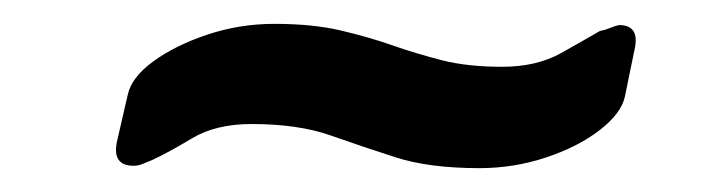

<svg xmlns="http://www.w3.org/2000/svg" viewBox="-20 -380 600 161"><path d="M92 -241Q74 -241 78 -261L87 -300Q90 -315 108.5 -328.5Q127 -342 154 -351Q181 -360 210 -360Q242 -360 265.5 -354.5Q289 -349 309 -342Q329 -335 350.5 -329.5Q372 -324 401 -324Q430 -324 450.5 -335.5Q471 -347 483 -354Q488 -355 491.5 -356.5Q495 -358 499 -359Q517 -359 512 -338L504 -299Q501 -285 483 -271Q465 -257 438 -248Q411 -239 382 -239Q340 -239 312 -248Q284 -257 257 -266.5Q230 -276 191 -276Q161 -276 141 -264Q121 -252 108 -246Q103 -244 99.5 -242.5Q96 -241 92 -241Z"/></svg>

Font: Lubike
Style: Italic
Weight: 400
Italic angle: -12°
Foundry: Honoka55
Version: Version 1.000;July 22, 2022;FontCreator 14.0.0.2862 64-bit